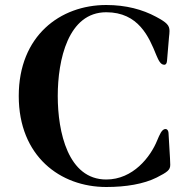

<svg xmlns="http://www.w3.org/2000/svg" viewBox="-20 -731 771 768"><path d="M55 -347C55 -106 221 17 405 17C484 17 555 5 607 -21C650 -43 661 -51 661 -72C661 -76 660 -92 660 -98L654 -200C653 -209 649 -215 642 -215C627 -215 618 -191 609 -170C582 -103 512 -13 405 -13C252 -13 211 -203 211 -347C211 -491 252 -682 405 -682C534 -682 576 -583 605 -511C614 -490 622 -472 637 -472C644 -472 647 -478 648 -487L656 -582C657 -588 658 -603 658 -607C658 -630 647 -641 604 -664C550 -693 484 -711 405 -711C221 -711 55 -588 55 -347Z"/></svg>

Font: Monomakh Unicode
Style: Regular
Weight: 400
Version: Version 1.2